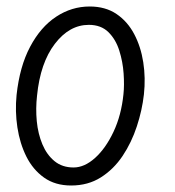

<svg xmlns="http://www.w3.org/2000/svg" viewBox="-20 -561 540 591"><path d="M199 10Q150 10 115.8 -14.2Q81.5 -38.5 61.2 -79Q41 -119.5 33.5 -169Q26 -218.5 31 -268.5Q40.5 -356.5 72.8 -417.2Q105 -478 152.8 -509.5Q200.5 -541 256 -541Q304.5 -541 338.5 -518Q372.5 -495 393 -456.2Q413.5 -417.5 421 -369.2Q428.5 -321 423 -270.5Q417.5 -221.5 401.2 -172Q385 -122.5 357.5 -81.2Q330 -40 290.5 -15Q251 10 199 10ZM94 -266.5Q89.5 -227 93.2 -188Q97 -149 110.5 -116.8Q124 -84.5 147.8 -65Q171.5 -45.5 206.5 -45.5Q240 -45.5 272.8 -75Q305.5 -104.5 329.5 -155.5Q353.5 -206.5 360 -271Q363 -298.5 360.5 -334.8Q358 -371 347.2 -405.2Q336.5 -439.5 313.8 -462Q291 -484.5 253.5 -484.5Q193.5 -484.5 148.8 -426Q104 -367.5 94 -266.5Z"/></svg>

Font: Edu SA Hand
Style: Regular
Weight: 400
Designer: Tina and Corey Anderson, Eben Sorkin, Mirko Velimirovic
Foundry: Google for Education
Version: Version 2.000